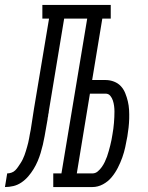

<svg xmlns="http://www.w3.org/2000/svg" viewBox="-76 -755 596 775"><path d="M-56 0 -47 -55Q-39 -55 -30 -58Q-21 -61 -14.5 -67.5Q-8 -74 -3 -81.5Q2 -89 7 -96.5Q12 -104 16 -112.5Q20 -121 23 -129Q26 -137 28.5 -145.5Q31 -154 33.5 -162.5Q36 -171 38 -179.5Q40 -188 41.5 -196.5Q43 -205 44.5 -213.5Q46 -222 48 -231Q51 -252 54.5 -273Q58 -294 61 -315L122 -680H95V-735H371V-680H337L296 -432H350Q368 -432 384.5 -425.5Q401 -419 412 -407Q423 -395 429.5 -379Q436 -363 440 -346Q444 -329 445 -311.5Q446 -294 445.5 -276Q445 -258 443 -240Q441 -222 438 -204Q434 -182 429.5 -161Q425 -140 417.5 -119Q410 -98 399.5 -77.5Q389 -57 374.5 -39.5Q360 -22 339.5 -11Q319 0 297 0H139V-55H172L276 -680H183L121 -306Q121 -303 120.5 -300Q120 -297 119 -294L118 -285Q117 -282 116.5 -279Q116 -276 116 -273Q113 -256 110 -239Q107 -222 104 -205Q101 -188 97 -171Q93 -154 88 -137.5Q83 -121 76 -104.5Q69 -88 59.5 -72.5Q50 -57 38 -43Q26 -29 10.5 -18.5Q-5 -8 -22 -4Q-39 0 -56 0ZM234 -55H297Q309 -55 318.5 -63Q328 -71 335 -81Q342 -91 347 -101.5Q352 -112 356 -123Q360 -134 363 -145.5Q366 -157 369 -168Q372 -179 374 -190Q376 -201 378 -213Q380 -224 381.5 -235.5Q383 -247 384 -259Q385 -271 385.5 -282.5Q386 -294 386 -305Q386 -316 384.5 -327.5Q383 -339 379.5 -349.5Q376 -360 369 -368.5Q362 -377 350 -377H287Z"/></svg>

Font: Iosevka Curly Slab LtObl
Style: Regular
Weight: 300
Italic angle: -9°
Monospace: yes
Designer: Belleve Invis
Foundry: Belleve Invis
Version: Version 11.0.0; ttfautohint (v1.8.3)